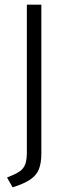

<svg xmlns="http://www.w3.org/2000/svg" viewBox="-20 -700 282 822"><path d="M95 -59Q96 -19 88.5 2Q81 23 62.5 35Q44 47 10 60L34 102Q82 87 109 69Q136 51 146.5 24.5Q157 -2 157 -42V-680H95Z"/></svg>

Font: Catamaran Thin Light
Style: Regular
Weight: 300
Version: Version 2.000